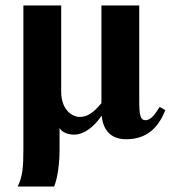

<svg xmlns="http://www.w3.org/2000/svg" viewBox="-20 -481 650 706"><path d="M199 -9H200C210 8 234 14 253 14C290 14 328 -17 353 -55H354C359 -4 386 31 444 31C530 31 567 -24 588 -76L567 -88C553 -65 536 -39 515 -39C496 -39 492 -58 492 -111V-461H353V-102C324 -66 300 -51 274 -51C241 -51 205 -82 205 -143V-461H66V67C66 135 63 168 45 205H179C192 173 199 120 199 68Z"/></svg>

Font: XITS Math
Style: Bold
Weight: 700
Designer: MicroPress Inc., with final additions and corrections provided by Coen Hoffman, Elsevier (retired)
Version: Version 1.105